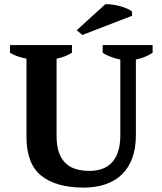

<svg xmlns="http://www.w3.org/2000/svg" viewBox="-20 -874 762 903"><path d="M26.9 -662.1H318.4V-626Q286.6 -606 246.1 -598.1V-234.4Q246.1 -188 257.3 -156.7Q268.6 -125.5 288.8 -106.2Q309.1 -86.9 337.6 -78.6Q366.2 -70.3 400.9 -70.3Q432.1 -70.3 458.5 -79.1Q484.9 -87.9 504.4 -107.7Q523.9 -127.4 534.9 -159.7Q545.9 -191.9 545.9 -239.3V-593.8Q523.9 -598.1 501 -606.7Q478 -615.2 462.9 -626V-662.1H697.8V-626Q680.7 -613.8 659.7 -606Q638.7 -598.1 619.1 -593.8V-238.3Q619.1 -177.7 602.5 -131.6Q585.9 -85.4 554.2 -54.4Q522.5 -23.4 476.8 -7.6Q431.2 8.3 372.6 8.3Q308.6 8.3 258.3 -5.9Q208 -20 173.3 -48.3Q104.5 -104.5 104.5 -230V-598.1Q85.4 -601.6 64.7 -608.4Q43.9 -615.2 26.9 -626ZM475.1 -854Q490.2 -855 509.5 -852.3Q528.8 -849.6 547.4 -844.2Q565.9 -838.9 580.6 -832.3Q595.2 -825.7 601.1 -818.8V-799.8L367.2 -709.5L340.8 -731.9Z"/></svg>

Font: PT Astra Serif
Style: Bold
Weight: 700
Designer: A.Korolkova, I. Chaeva
Foundry: ParaType Ltd
Version: Version 1.002